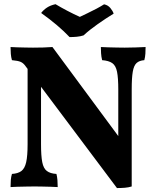

<svg xmlns="http://www.w3.org/2000/svg" viewBox="-20 -908 763 935"><path d="M549.6 7.8 104.4 -585.8Q94 -600.8 80.7 -606.6Q67.4 -612.4 38.2 -615Q34 -629.2 32.7 -645.6Q31.4 -662 31.4 -679Q43.2 -678 63.5 -677.5Q83.8 -677 105.1 -676.5Q126.4 -676 140.8 -676Q163.4 -676 190.8 -676.7Q218.2 -677.4 235.4 -679L570.2 -226.2ZM31.4 3Q31.4 -16.6 32.7 -31.9Q34 -47.2 38.2 -61Q67.6 -62.8 84.1 -75.2Q100.6 -87.6 107.5 -118.1Q114.4 -148.6 114.4 -205.6V-613L179.8 -608.2V-205.6Q179.8 -148.6 185.8 -118.1Q191.8 -87.6 208.3 -75.2Q224.8 -62.8 254.8 -61Q258.4 -47.2 259.7 -30.9Q261 -14.6 261 3Q246.6 2 226.4 1.5Q206.2 1 185.4 0.5Q164.6 0 148.8 0Q133 0 109.8 0.5Q86.6 1 65 1.5Q43.4 2 31.4 3ZM549.6 7.8 556 -145.6V-472.4Q556 -528.2 550 -558.3Q544 -588.4 526.9 -600.5Q509.8 -612.6 477.4 -615Q473.2 -632 472.2 -648.6Q471.2 -665.2 471.2 -679Q485.2 -678 506.5 -677.5Q527.8 -677 549.7 -676.5Q571.6 -676 587.4 -676Q610.8 -676 640.5 -677Q670.2 -678 689 -679Q689 -663 688 -646.7Q687 -630.4 682.8 -615Q658.4 -613.2 645.1 -601.1Q631.8 -589 626.6 -558.9Q621.4 -528.8 621.4 -472.4V0Q606.2 4.8 588.3 6.3Q570.4 7.8 549.6 7.8ZM318.8 -727.4Q292.4 -755.4 257.6 -785Q222.8 -814.6 180.4 -844.8Q192 -860 208.8 -871.1Q225.6 -882.2 250.4 -887.6Q276 -872.2 307.8 -855.5Q339.6 -838.8 368.8 -825.8Q384 -833.4 406.1 -843.7Q428.2 -854 450 -865.7Q471.8 -877.4 486.8 -887Q505.6 -883.2 517.5 -868.9Q529.4 -854.6 533.4 -841.6Q496.4 -819 456.6 -791.1Q416.8 -763.2 386.8 -735.6Q371 -730.6 353.7 -729Q336.4 -727.4 318.8 -727.4Z"/></svg>

Font: Vollkorn
Style: Regular
Weight: 400
Designer: Friedrich Althausen
Foundry: Friedrich Althausen
Version: Version 4.104